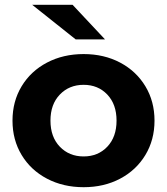

<svg xmlns="http://www.w3.org/2000/svg" viewBox="-20 -771 695 799"><path d="M32 -269Q32 -349 70 -412Q108 -475 175.5 -510.5Q243 -546 328 -546Q413 -546 480 -510.5Q547 -475 585 -412Q623 -349 623 -269Q623 -189 585 -126Q547 -63 480 -27.5Q413 8 328 8Q243 8 175.5 -27.5Q108 -63 70 -126Q32 -189 32 -269ZM465 -269Q465 -337 426.5 -377.5Q388 -418 328 -418Q268 -418 229 -377.5Q190 -337 190 -269Q190 -201 229 -160.5Q268 -120 328 -120Q388 -120 426.5 -160.5Q465 -201 465 -269ZM114 -751H282L417 -607H295Z"/></svg>

Font: APTA Sans Regular
Style: Bold Italic
Weight: 700
Version: Version 7.200